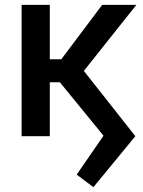

<svg xmlns="http://www.w3.org/2000/svg" viewBox="-20 -566 596 798"><path d="M368.2 211.9 298.8 159.7 410.2 -2 225.6 -228 305.2 -300.8 542.5 0ZM69.8 0V-545.9H187V0ZM151.4 -224.1V-319.8H234.9L404.8 -545.9H546.9L291 -224.1Z"/></svg>

Font: Inter Cardless
Style: Medium
Weight: 500
Designer: Rasmus Andersson
Foundry: rsms
Version: Version 4.001;git-9221beed3